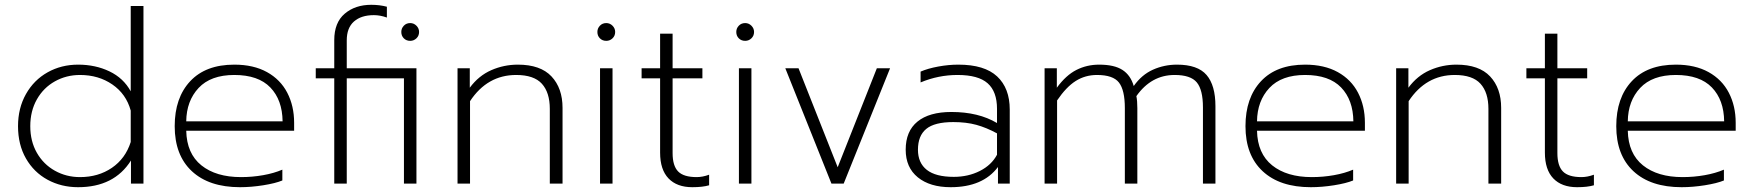

<svg xmlns="http://www.w3.org/2000/svg" viewBox="-20 -764 7298 799"><path d="M55 -239Q55 -314 88 -372.5Q121 -431 178 -463Q235 -495 305 -495Q377 -495 435.5 -467Q494 -439 524 -384V-739H577V0H525V-96Q455 15 305 15Q235 15 178 -16Q121 -47 88 -104.5Q55 -162 55 -239ZM524 -173V-304Q505 -373 447.5 -412.5Q390 -452 313 -452Q256 -452 208.5 -425.5Q161 -399 133.5 -350.5Q106 -302 106 -239Q106 -176 133.5 -128Q161 -80 208.5 -53.5Q256 -27 313 -27Q389 -27 445.5 -65.5Q502 -104 524 -173Z M707 -239Q707 -357 771.5 -426Q836 -495 955 -495Q1035 -495 1091 -464Q1147 -433 1175.5 -378Q1204 -323 1204 -253V-220H755Q757 -125 818 -76Q879 -27 983 -27Q1030 -27 1075 -35Q1120 -43 1155 -58V-13Q1126 -1 1075.5 7Q1025 15 979 15Q850 15 778.5 -51.5Q707 -118 707 -239ZM1156 -259Q1155 -348 1105 -400Q1055 -452 955 -452Q857 -452 806.5 -398Q756 -344 755 -259Z M1371 -438H1294V-480H1371V-597Q1371 -670 1414.5 -707Q1458 -744 1525 -744Q1560 -744 1590 -736V-691Q1562 -701 1536 -701Q1483 -701 1453 -674.5Q1423 -648 1423 -596V-480H1713V0H1661V-438H1423V0H1371ZM1650 -631Q1650 -646 1660.5 -657Q1671 -668 1687 -668Q1702 -668 1713 -657Q1724 -646 1724 -631Q1724 -615 1713 -604.5Q1702 -594 1687 -594Q1671 -594 1660.5 -604.5Q1650 -615 1650 -631Z M1884 -480H1935V-399Q1972 -449 2024.5 -472Q2077 -495 2135 -495Q2229 -495 2275 -446Q2321 -397 2321 -315V0H2268V-311Q2268 -379 2235 -415.5Q2202 -452 2128 -452Q2008 -452 1936 -343V0H1884Z M2466 -631Q2466 -646 2476.5 -657Q2487 -668 2503 -668Q2518 -668 2529 -657Q2540 -646 2540 -631Q2540 -615 2529 -604.5Q2518 -594 2503 -594Q2487 -594 2476.5 -604.5Q2466 -615 2466 -631ZM2477 -480H2529V0H2477Z M2727 -129V-438H2650V-480H2727V-624H2779V-480H2903V-438H2779V-127Q2779 -74 2802 -50.5Q2825 -27 2879 -27Q2904 -27 2931 -37V7Q2904 15 2861 15Q2797 15 2762 -21.5Q2727 -58 2727 -129Z M3044 -631Q3044 -646 3054.5 -657Q3065 -668 3081 -668Q3096 -668 3107 -657Q3118 -646 3118 -631Q3118 -615 3107 -604.5Q3096 -594 3081 -594Q3065 -594 3054.5 -604.5Q3044 -615 3044 -631ZM3055 -480H3107V0H3055Z M3248 -480H3303L3466 -68L3629 -480H3684L3491 0H3440Z M3749 -141Q3749 -218 3798 -258Q3847 -298 3939 -298Q4052 -298 4129 -252V-311Q4129 -383 4090 -417.5Q4051 -452 3965 -452Q3885 -452 3811 -421V-466Q3841 -479 3884 -487Q3927 -495 3968 -495Q4077 -495 4129.5 -446Q4182 -397 4182 -308V0H4133V-69Q4070 15 3936 15Q3850 15 3799.5 -26Q3749 -67 3749 -141ZM4129 -120V-209Q4085 -233 4043 -244.5Q4001 -256 3947 -256Q3869 -256 3834.5 -227.5Q3800 -199 3800 -141Q3800 -86 3837 -57Q3874 -28 3949 -28Q4009 -28 4057.5 -52.5Q4106 -77 4129 -120Z M4327 -480H4378V-399Q4416 -451 4459.5 -473Q4503 -495 4554 -495Q4617 -495 4651 -473Q4685 -451 4698 -406Q4731 -453 4778 -474Q4825 -495 4878 -495Q4964 -495 5001 -452Q5038 -409 5038 -322V0H4986V-317Q4986 -390 4960.5 -421Q4935 -452 4868 -452Q4771 -452 4709 -364Q4713 -344 4713 -314V0H4661V-314Q4661 -389 4636.5 -420.5Q4612 -452 4545 -452Q4496 -452 4456.5 -427Q4417 -402 4379 -346V0H4327Z M5163 -239Q5163 -357 5227.5 -426Q5292 -495 5411 -495Q5491 -495 5547 -464Q5603 -433 5631.5 -378Q5660 -323 5660 -253V-220H5211Q5213 -125 5274 -76Q5335 -27 5439 -27Q5486 -27 5531 -35Q5576 -43 5611 -58V-13Q5582 -1 5531.5 7Q5481 15 5435 15Q5306 15 5234.5 -51.5Q5163 -118 5163 -239ZM5612 -259Q5611 -348 5561 -400Q5511 -452 5411 -452Q5313 -452 5262.5 -398Q5212 -344 5211 -259Z M5790 -480H5841V-399Q5878 -449 5930.5 -472Q5983 -495 6041 -495Q6135 -495 6181 -446Q6227 -397 6227 -315V0H6174V-311Q6174 -379 6141 -415.5Q6108 -452 6034 -452Q5914 -452 5842 -343V0H5790Z M6409 -129V-438H6332V-480H6409V-624H6461V-480H6585V-438H6461V-127Q6461 -74 6484 -50.5Q6507 -27 6561 -27Q6586 -27 6613 -37V7Q6586 15 6543 15Q6479 15 6444 -21.5Q6409 -58 6409 -129Z M6706 -239Q6706 -357 6770.5 -426Q6835 -495 6954 -495Q7034 -495 7090 -464Q7146 -433 7174.5 -378Q7203 -323 7203 -253V-220H6754Q6756 -125 6817 -76Q6878 -27 6982 -27Q7029 -27 7074 -35Q7119 -43 7154 -58V-13Q7125 -1 7074.5 7Q7024 15 6978 15Q6849 15 6777.5 -51.5Q6706 -118 6706 -239ZM7155 -259Q7154 -348 7104 -400Q7054 -452 6954 -452Q6856 -452 6805.5 -398Q6755 -344 6754 -259Z"/></svg>

Font: Prompt ExtraLight
Style: Regular
Weight: 275
Designer: Katatrad Team
Foundry: CadsonDemak
Version: Version 1.001